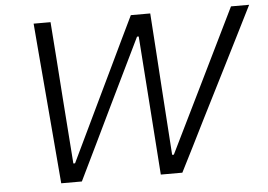

<svg xmlns="http://www.w3.org/2000/svg" viewBox="-51 -780 1183 848"><g transform="rotate(-5 541.0 -356.5)"><path d="M187 0Q182.5 -53 177.5 -113.2Q172.5 -173.5 168 -226.5L149.5 -445.5Q144.5 -506.5 138.2 -578.2Q132 -650 127 -713H202Q208 -633 214.5 -543.8Q221 -454.5 226.5 -374.5L248 -82.5H255.5L399 -382Q423.5 -432.5 450.8 -489.8Q478 -547 505.5 -604.2Q533 -661.5 558 -713H644Q649.5 -631.5 655.2 -546.2Q661 -461 666 -380.5L686 -82.5H693.5L839.5 -380.5Q877.5 -458.5 920.5 -546.2Q963.5 -634 1002 -713H1082.5Q1050.5 -649 1015.5 -579.2Q980.5 -509.5 950.5 -450L837.5 -226Q811 -172.5 780.5 -111.8Q750 -51 724 0H628.5Q623 -77 617 -162Q611 -247 605.5 -323.5L584.5 -616H577L435 -323.5Q398.5 -248 357 -161.8Q315.5 -75.5 278.5 0Z"/></g></svg>

Font: Commissioner Light
Style: Italic
Weight: 300
Italic angle: -12°
Designer: Kostas Bartsokas
Foundry: Kostas Bartsokas
Version: Version 1.000; ttfautohint (v1.8.3)